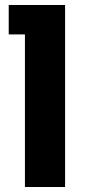

<svg xmlns="http://www.w3.org/2000/svg" viewBox="-20 -750 355 770"><path d="M80 -612H15V-730H241V0H80Z"/></svg>

Font: Sora-SIA
Style: Bold
Weight: 700
Designer: Jonathan Barnbrook, Julián Moncada
Foundry: Barnbrook Fonts
Version: Version 2.000